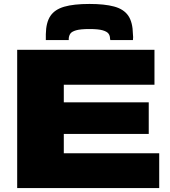

<svg xmlns="http://www.w3.org/2000/svg" viewBox="-20 -952 860 972"><path d="M67 0V-700H762V-523H303V-434H733V-274H303V-176H786V0ZM433 -932Q509 -932 557.5 -919Q606 -906 629 -873Q652 -840 653 -778Q654 -772 654 -764.5Q654 -757 653 -749H538Q538 -751 538 -753Q538 -755 537 -757Q537 -771 529.5 -781.5Q522 -792 500 -798.5Q478 -805 433 -805Q387 -805 365 -798.5Q343 -792 336 -781.5Q329 -771 328 -757Q328 -751 328 -749H212Q212 -757 212 -764.5Q212 -772 212 -779Q213 -838 235 -871Q257 -904 305 -918Q353 -932 433 -932Z"/></svg>

Font: Georama Extended ExtraBold
Style: Regular
Weight: 800
Width: 7
Designer: Jean-Baptiste Levee
Foundry: Production Type
Version: Version 1.000